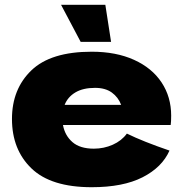

<svg xmlns="http://www.w3.org/2000/svg" viewBox="-20 -772 765 802"><path d="M569 -250H243Q251 -206 282.5 -178.5Q314 -151 372 -151Q414 -151 451 -167.5Q488 -184 510 -214Q577 -181 688 -143Q657 -73 575.5 -31.5Q494 10 363 10Q193 10 111.5 -68.5Q30 -147 30 -275Q30 -400 111 -478Q192 -556 363 -556Q465 -556 540 -522Q615 -488 655 -427.5Q695 -367 695 -289Q695 -263 693 -250ZM250 -334H486Q474 -366 447 -385.5Q420 -405 377 -405Q327 -405 295 -386Q263 -367 250 -334ZM317 -597 235 -752H420L444 -597Z"/></svg>

Font: Mantou Sans
Style: Regular
Weight: 400
Designer: Mant0u / artakana
Foundry: Mant0u / artakana
Version: Version 1.001;October 22, 2023;FontCreator 14.0.0.2901 64-bi